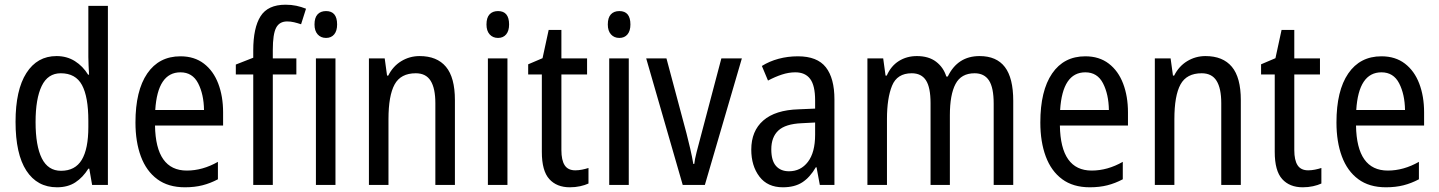

<svg xmlns="http://www.w3.org/2000/svg" viewBox="-20 -785 6108 815"><path d="M222 10Q138 10 92 -60.5Q46 -131 46 -268Q46 -403 92 -475Q138 -547 220 -547Q264 -547 298 -525.5Q332 -504 354 -468H358Q357 -487 356 -507.5Q355 -528 355 -543V-760H438V0H371L359 -69H355Q332 -32 300 -11Q268 10 222 10ZM239 -60Q299 -60 327 -106.5Q355 -153 355 -246V-272Q355 -374 328 -424Q301 -474 238 -474Q183 -474 157 -420Q131 -366 131 -267Q131 -166 157.5 -113Q184 -60 239 -60Z M746 -546Q805 -546 845.5 -515Q886 -484 906.5 -430Q927 -376 927 -308V-252H638Q641 -61 773 -61Q840 -61 905 -98V-24Q873 -7 839.5 1.5Q806 10 765 10Q694 10 647.5 -24.5Q601 -59 578 -121Q555 -183 555 -265Q555 -400 605 -473Q655 -546 746 -546ZM746 -478Q649 -478 639 -318H846Q845 -385 821 -431.5Q797 -478 746 -478Z M1238 -469H1138V0H1055V-469H981V-511L1055 -540V-571Q1055 -667 1086 -716Q1117 -765 1192 -765Q1217 -765 1238 -760.5Q1259 -756 1279 -748L1258 -682Q1243 -687 1228.5 -690.5Q1214 -694 1199 -694Q1166 -694 1152 -667Q1138 -640 1138 -573V-537H1238Z M1364 -738Q1411 -738 1411 -681Q1411 -654 1398.5 -639Q1386 -624 1364 -624Q1342 -624 1328.5 -639Q1315 -654 1315 -681Q1315 -710 1328 -724Q1341 -738 1364 -738ZM1404 -537V0H1321V-537Z M1761 -547Q1835 -547 1873 -501.5Q1911 -456 1911 -360V0H1828V-347Q1828 -410 1808 -442Q1788 -474 1745 -474Q1681 -474 1655 -426.5Q1629 -379 1629 -279V0H1546V-537H1613L1623 -464H1628Q1648 -504 1683.5 -525.5Q1719 -547 1761 -547Z M2094 -738Q2141 -738 2141 -681Q2141 -654 2128.5 -639Q2116 -624 2094 -624Q2072 -624 2058.5 -639Q2045 -654 2045 -681Q2045 -710 2058 -724Q2071 -738 2094 -738ZM2134 -537V0H2051V-537Z M2422 -62Q2436 -62 2451 -65Q2466 -68 2478 -72V-6Q2463 1 2442.5 5.5Q2422 10 2399 10Q2343 10 2311.5 -25Q2280 -60 2280 -140V-469H2222V-512L2283 -538L2309 -658H2363V-537H2472V-469H2363V-148Q2363 -105 2377 -83.5Q2391 -62 2422 -62Z M2609 -738Q2656 -738 2656 -681Q2656 -654 2643.5 -639Q2631 -624 2609 -624Q2587 -624 2573.5 -639Q2560 -654 2560 -681Q2560 -710 2573 -724Q2586 -738 2609 -738ZM2649 -537V0H2566V-537Z M2878 0 2723 -537H2809L2894 -219Q2902 -188 2910 -153.5Q2918 -119 2923 -89H2927Q2929 -108 2937 -139.5Q2945 -171 2954 -204L3042 -537H3129L2972 0Z M3367 -546Q3449 -546 3485.5 -499.5Q3522 -453 3522 -363V0H3460L3446 -75H3443Q3418 -32 3385.5 -11Q3353 10 3303 10Q3238 10 3203.5 -35.5Q3169 -81 3169 -150Q3169 -229 3220 -273.5Q3271 -318 3370 -321L3440 -324V-359Q3440 -422 3419 -450Q3398 -478 3356 -478Q3328 -478 3299 -468.5Q3270 -459 3240 -443L3214 -505Q3246 -525 3285 -535.5Q3324 -546 3367 -546ZM3383 -262Q3314 -259 3284 -231Q3254 -203 3254 -151Q3254 -103 3274 -80.5Q3294 -58 3329 -58Q3379 -58 3409.5 -98Q3440 -138 3440 -213V-265Z M4138 -547Q4210 -547 4245.5 -500.5Q4281 -454 4281 -357V0H4198V-345Q4198 -413 4178 -443.5Q4158 -474 4117 -474Q4060 -474 4036 -428.5Q4012 -383 4012 -296V0H3930V-347Q3930 -414 3910.5 -444Q3891 -474 3850 -474Q3788 -474 3766.5 -421Q3745 -368 3745 -280V0H3662V-537H3729L3739 -464H3744Q3762 -505 3795.5 -526Q3829 -547 3872 -547Q3922 -547 3953.5 -523Q3985 -499 3997 -460H4003Q4045 -547 4138 -547Z M4587 -546Q4646 -546 4686.5 -515Q4727 -484 4747.5 -430Q4768 -376 4768 -308V-252H4479Q4482 -61 4614 -61Q4681 -61 4746 -98V-24Q4714 -7 4680.5 1.5Q4647 10 4606 10Q4535 10 4488.5 -24.5Q4442 -59 4419 -121Q4396 -183 4396 -265Q4396 -400 4446 -473Q4496 -546 4587 -546ZM4587 -478Q4490 -478 4480 -318H4687Q4686 -385 4662 -431.5Q4638 -478 4587 -478Z M5097 -547Q5171 -547 5209 -501.5Q5247 -456 5247 -360V0H5164V-347Q5164 -410 5144 -442Q5124 -474 5081 -474Q5017 -474 4991 -426.5Q4965 -379 4965 -279V0H4882V-537H4949L4959 -464H4964Q4984 -504 5019.5 -525.5Q5055 -547 5097 -547Z M5533 -62Q5547 -62 5562 -65Q5577 -68 5589 -72V-6Q5574 1 5553.5 5.5Q5533 10 5510 10Q5454 10 5422.5 -25Q5391 -60 5391 -140V-469H5333V-512L5394 -538L5420 -658H5474V-537H5583V-469H5474V-148Q5474 -105 5488 -83.5Q5502 -62 5533 -62Z M5844 -546Q5903 -546 5943.5 -515Q5984 -484 6004.5 -430Q6025 -376 6025 -308V-252H5736Q5739 -61 5871 -61Q5938 -61 6003 -98V-24Q5971 -7 5937.5 1.5Q5904 10 5863 10Q5792 10 5745.5 -24.5Q5699 -59 5676 -121Q5653 -183 5653 -265Q5653 -400 5703 -473Q5753 -546 5844 -546ZM5844 -478Q5747 -478 5737 -318H5944Q5943 -385 5919 -431.5Q5895 -478 5844 -478Z"/></svg>

Font: Noto Sans Thai Cond
Style: Regular
Weight: 400
Width: 3
Designer: Monotype Design Team
Foundry: Monotype Imaging Inc.
Version: Version 2.002; ttfautohint (v1.8.4.7-5d5b)